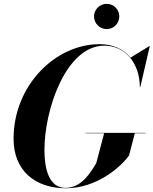

<svg xmlns="http://www.w3.org/2000/svg" viewBox="-20 -996 820 1026"><path d="M482.5 -908C482.5 -871 513 -840.5 550 -840.5C587.5 -840.5 617.5 -871 617.5 -908C617.5 -945.5 587.5 -975.5 550 -975.5C513 -975.5 482.5 -945.5 482.5 -908ZM437.5 -286V-284H536.5L494.5 -125C469.5 -83 419.5 8 330.5 8C241.5 8 217.5 -93 217.5 -195C217.5 -412 333.5 -752 537.5 -752C591.5 -752 641 -729.5 676 -687C692.5 -667.5 704.5 -643 713.5 -618.5C722 -592.5 727 -563 727.5 -530H729.5L780.5 -750H778.5L677.5 -688C639.5 -734.5 582 -760 512.5 -760C274.5 -760 52.5 -538 52.5 -255C52.5 -82 169.5 10 332.5 10C495.5 10 624.5 -102 669.5 -165L700.5 -284H757.5V-286Z"/></svg>

Font: Bodoni* 96pt
Style: Bold Italic
Weight: 700
Italic angle: -13°
Version: Version 2.3